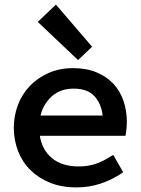

<svg xmlns="http://www.w3.org/2000/svg" viewBox="-20 -802 611 834"><path d="M426 -300Q420 -352 390 -384.5Q360 -417 300 -417Q242 -417 205 -383.5Q168 -350 156 -300ZM515 -54 505 -47Q462 -19 414 -3.5Q366 12 312 12Q248 12 198 -8Q148 -28 112.5 -63Q77 -98 58.5 -145.5Q40 -193 40 -248Q40 -298 57.5 -345Q75 -392 108.5 -427.5Q142 -463 190 -484.5Q238 -506 298 -506Q356 -506 400 -487.5Q444 -469 473 -437.5Q502 -406 516.5 -363.5Q531 -321 531 -273Q531 -249 527 -223L525 -212H153Q163 -150 206.5 -114.5Q250 -79 322 -79Q360 -79 393 -89.5Q426 -100 458 -121L472 -129ZM223 -782 380 -599 319 -541 144 -707Z"/></svg>

Font: Codetta
Style: Bold
Weight: 700
Designer: Ulrich Proeller
Foundry: PROSA GmbH
Version: Version 2.00;September 29, 2018;FontCreator 11.5.0.2427 64-b